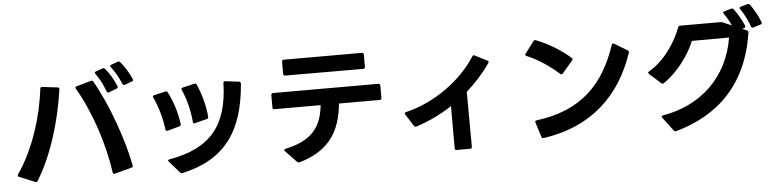

<svg xmlns="http://www.w3.org/2000/svg" viewBox="-51 -1150 5972 1481"><g transform="rotate(-5 2935.0 -409.0)"><path d="M927 -672 984 -693C991 -695 994 -699 994 -704C994 -706 993 -708 992 -711C972 -759 937 -813 907 -849C903 -853 899 -855 895 -855C893 -855 890 -855 888 -854L836 -835C830 -833 827 -830 827 -826C827 -823 828 -820 831 -817C863 -777 892 -724 909 -680C912 -674 916 -671 921 -671C923 -671 925 -671 927 -672ZM43 -47C43 -42 46 -39 51 -36L173 14C181 18 187 16 192 9C307 -174 388 -442 421 -680C422 -690 418 -696 409 -697L290 -711C281 -712 276 -707 275 -698C250 -485 171 -234 46 -55C44 -52 43 -49 43 -47ZM546 -682C546 -680 547 -677 548 -675C663 -479 744 -224 775 -7C776 1 780 5 787 5C788 5 790 4 792 4L923 -31C930 -33 934 -37 934 -44C934 -45 934 -46 933 -47C897 -242 796 -529 687 -718C684 -723 680 -726 675 -726C673 -726 671 -725 669 -725L556 -693C549 -691 546 -687 546 -682ZM705 -785C705 -782 706 -779 708 -776C741 -733 766 -678 783 -633C785 -627 789 -624 794 -624C796 -624 798 -624 801 -625L861 -648C867 -650 871 -654 871 -660L870 -665C852 -713 821 -766 786 -808C782 -812 778 -814 774 -814C771 -814 769 -814 767 -813L714 -794C708 -792 705 -789 705 -785Z M1330 -330V-333C1319 -419 1290 -514 1251 -586C1248 -591 1244 -594 1239 -594C1237 -594 1236 -594 1234 -593L1145 -572C1138 -571 1135 -567 1135 -562C1135 -560 1136 -557 1137 -555C1173 -480 1199 -385 1209 -301C1210 -294 1214 -290 1220 -290H1225L1319 -316C1326 -318 1330 -323 1330 -330ZM1209 -60C1209 -57 1211 -54 1214 -51L1293 39C1297 44 1301 46 1306 46C1308 46 1309 46 1311 45C1643 -28 1791 -235 1820 -603C1820 -612 1816 -618 1807 -619L1701 -632C1692 -633 1686 -628 1686 -619C1677 -292 1543 -125 1220 -69C1213 -68 1209 -64 1209 -60ZM1359 -601C1359 -599 1360 -597 1361 -594C1395 -521 1418 -424 1425 -341C1425 -333 1429 -329 1436 -329C1437 -329 1439 -329 1441 -330L1535 -354C1543 -356 1546 -361 1546 -368V-370C1540 -455 1511 -555 1479 -626C1476 -631 1472 -634 1467 -634C1465 -634 1463 -634 1462 -633L1370 -612C1363 -610 1359 -607 1359 -601Z M2890 -398V-495C2890 -504 2885 -509 2876 -509H2060C2051 -509 2046 -504 2046 -495V-398C2046 -389 2051 -384 2060 -384H2418C2401 -219 2329 -117 2119 -72C2112 -71 2109 -67 2109 -63C2109 -60 2110 -57 2113 -54L2199 36C2203 40 2207 42 2212 42C2214 42 2216 42 2218 41C2457 -27 2541 -179 2560 -384H2876C2885 -384 2890 -389 2890 -398ZM2151 -744V-649C2151 -640 2156 -635 2165 -635L2770 -634C2779 -634 2784 -639 2784 -648V-744C2784 -753 2779 -758 2770 -758H2165C2156 -758 2151 -753 2151 -744Z M3552 38 3550 -388C3618 -448 3681 -517 3735 -595C3737 -598 3738 -601 3738 -604C3738 -608 3735 -612 3730 -614L3635 -662C3627 -666 3620 -664 3616 -656C3504 -480 3294 -326 3069 -273C3063 -272 3059 -268 3059 -263C3059 -261 3060 -258 3062 -255L3121 -162C3124 -157 3128 -154 3133 -154C3135 -154 3137 -154 3139 -155C3232 -184 3328 -229 3419 -289V38C3419 47 3423 52 3433 52H3538C3547 52 3552 47 3552 38Z M4106 19H4110C4493 -37 4716 -263 4822 -581C4825 -588 4822 -593 4815 -598L4714 -659C4712 -660 4709 -661 4706 -661C4702 -661 4698 -658 4696 -652C4595 -350 4414 -166 4068 -122C4060 -121 4056 -117 4056 -111L4057 -106L4093 8C4095 15 4100 19 4106 19ZM4025 -633C4025 -629 4028 -625 4034 -623C4114 -591 4210 -527 4280 -463C4283 -460 4286 -458 4289 -458C4293 -458 4296 -460 4300 -464L4380 -558C4383 -561 4385 -565 4385 -568C4385 -571 4383 -575 4379 -578C4304 -646 4200 -706 4115 -738C4108 -741 4102 -739 4097 -733L4028 -642C4026 -639 4025 -636 4025 -633Z M5133 55C5469 -39 5694 -262 5754 -652C5756 -662 5752 -668 5745 -671L5708 -687L5724 -692C5731 -694 5734 -698 5734 -704C5734 -706 5734 -708 5733 -710C5715 -753 5684 -807 5656 -843C5652 -848 5648 -850 5643 -850L5637 -849L5583 -833C5577 -832 5574 -828 5574 -824C5574 -821 5575 -818 5577 -815C5598 -786 5618 -751 5633 -720L5562 -750C5556 -753 5551 -753 5544 -753H5442H5233C5225 -753 5220 -750 5218 -742C5183 -646 5097 -499 4964 -422C4959 -419 4957 -416 4957 -412C4957 -409 4959 -406 4962 -403L5050 -324C5054 -321 5057 -319 5061 -319C5064 -319 5067 -320 5070 -322C5177 -393 5273 -524 5314 -628L5602 -629C5552 -321 5334 -124 5042 -75C5035 -74 5031 -71 5031 -66C5031 -63 5033 -61 5035 -57L5115 49C5118 54 5122 56 5127 56C5129 56 5131 56 5133 55ZM5703 -848C5703 -846 5704 -843 5706 -840C5736 -798 5763 -743 5778 -699C5780 -692 5784 -689 5790 -689C5791 -689 5793 -689 5795 -690L5853 -708C5860 -710 5863 -714 5863 -719C5863 -721 5863 -723 5862 -725C5844 -774 5812 -830 5784 -868C5780 -872 5776 -874 5771 -874C5769 -874 5767 -874 5765 -873L5712 -858C5706 -856 5703 -853 5703 -848Z"/></g></svg>

Font: LINE Seed JP App_OTF Bold
Style: Regular
Weight: 700
Designer: LINE & Fontrix & Fontworks
Version: Version 1.009